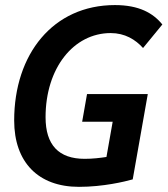

<svg xmlns="http://www.w3.org/2000/svg" viewBox="-20 -723 657 753"><path d="M289.6 9.8C384.8 9.8 469.2 -10.7 500.5 -19.5L559.6 -354H321.3L302.2 -245.6H421.9L397.5 -107.4C372.1 -103.5 343.3 -100.1 312 -100.1C210.4 -100.1 158.7 -154.3 158.7 -263.2C158.7 -456.5 269 -593.3 414.1 -593.3C469.7 -593.3 511.2 -567.9 541 -534.7L616.7 -627C580.6 -671.4 525.9 -703.1 430.7 -703.1C188 -703.1 35.6 -510.7 35.6 -250.5C35.6 -86.9 129.9 9.8 289.6 9.8Z"/></svg>

Font: Cascadia Code SemiBold
Style: Italic
Weight: 600
Italic angle: -10°
Monospace: yes
Designer: Aaron Bell
Foundry: Saja Typeworks
Version: Version 2404.023